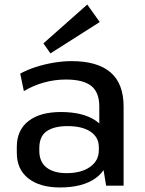

<svg xmlns="http://www.w3.org/2000/svg" viewBox="-20 -817 636 845"><path d="M417 -183V-348Q417 -411 381.5 -439Q346 -467 270 -467Q221 -467 174 -454Q127 -441 85 -416L69 -493Q98 -509 136 -521.5Q174 -534 215.5 -541Q257 -548 295 -548Q409 -548 466.5 -498.5Q524 -449 524 -348V0H447ZM244 8Q155 8 104.5 -32Q54 -72 54 -144V-171Q54 -244 105 -284Q156 -324 248 -324Q346 -324 402 -285.5Q458 -247 458 -175V-147Q458 -74 401 -33Q344 8 244 8ZM273 -55Q338 -55 376.5 -82.5Q415 -110 415 -156V-169Q415 -213 378.5 -237.5Q342 -262 277 -262Q218 -262 185.5 -239.5Q153 -217 153 -165V-153Q153 -105 184.5 -80Q216 -55 273 -55ZM419 -720 202 -582 171 -626 364 -797Z"/></svg>

Font: Pathway Extreme 8pt Thin 12pt Medium
Style: Regular
Weight: 500
Version: Version 1.001;gftools[0.9.26]